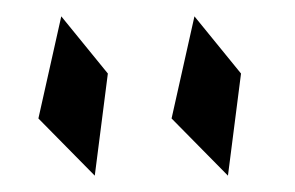

<svg xmlns="http://www.w3.org/2000/svg" viewBox="-20 -901 361 235"><path d="M27 -756 96 -686 112 -811 55 -881ZM190 -756 259 -686 275 -811 218 -881Z"/></svg>

Font: bitstorm
Style: sucn
Weight: 400
Version: Version 0.2